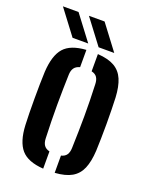

<svg xmlns="http://www.w3.org/2000/svg" viewBox="-145 -847 740 935"><g transform="rotate(20 225.5 -380.0)"><path d="M42.2 -162Q40.9 -186.8 40.3 -222.3Q39.7 -257.7 39.7 -297.2Q39.7 -336.6 40.3 -373.6Q40.9 -410.7 42.2 -438.4Q47.2 -524.3 81.5 -563.4Q115.8 -602.6 196.1 -607.7V-518.2Q175.8 -512.8 166.6 -499.8Q157.4 -486.7 156.7 -465.2Q155.5 -430 154.8 -390.1Q154 -350.2 153.9 -307.7Q153.8 -265.2 154.7 -221.8Q155.5 -178.3 157.3 -135.4Q158 -112.9 167.1 -99.7Q176.3 -86.4 196.1 -81.6V7.7Q115.2 2.4 80.8 -37.5Q46.4 -77.4 42.2 -162ZM255.7 7.7V-81.6Q275.8 -86.6 284.4 -99.8Q293.1 -112.9 293.8 -134.7Q295.3 -179.7 296.1 -220.7Q297 -261.8 297.1 -301.5Q297.2 -341.3 296.4 -381.9Q295.5 -422.4 293.8 -466.1Q293.1 -488 284.3 -500.9Q275.6 -513.9 255.7 -518.4V-607.7Q310.6 -604.1 343 -585.4Q375.3 -566.6 390.7 -530.4Q406 -494.3 408.9 -438.4Q410.1 -411.9 410.8 -376.1Q411.6 -340.4 411.6 -301.7Q411.6 -262.9 410.8 -226.5Q410.1 -190.1 408.9 -162Q405.7 -105.5 390.4 -69.3Q375 -33.1 342.7 -14.5Q310.4 4.1 255.7 7.7ZM112.7 -640 16.1 -768H97.1L193.8 -640ZM247.6 -640 150.9 -768H232L328.6 -640Z"/></g></svg>

Font: Big Shoulders Stencil Text Thin
Style: Regular
Weight: 100
Designer: Patric King
Foundry: XO Type Co
Version: Version 2.001